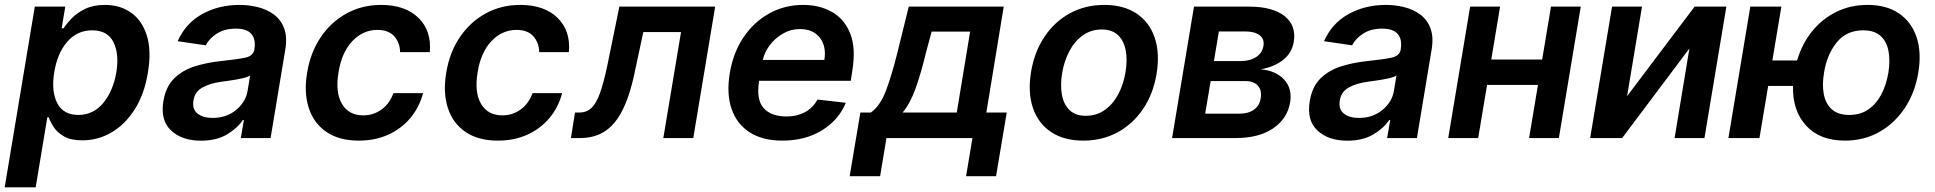

<svg xmlns="http://www.w3.org/2000/svg" viewBox="-33 -573 8032 797"><path d="M-13.5 204.5 111.5 -545.5H237.9L223 -455.3H230.8Q243.6 -475.1 265.4 -497.7Q287.3 -520.2 321 -536.4Q354.8 -552.6 402.7 -552.6Q465.9 -552.6 511.4 -520.2Q556.8 -487.9 576.5 -425.4Q596.2 -362.9 581 -272Q566.4 -182.2 526.5 -119.3Q486.5 -56.5 430 -23.4Q373.6 9.6 309.3 9.6Q262.4 9.6 234.2 -6Q206 -21.7 191.1 -43.9Q176.1 -66.1 169.4 -85.9H163.4L115.1 204.5ZM192.1 -272.7Q179.3 -193.5 204.7 -144.7Q230.1 -95.9 291.5 -95.9Q355.1 -95.9 396 -146Q436.8 -196 449.9 -272.7Q462.4 -349.1 438 -398.1Q413.7 -447.1 349.4 -447.1Q287.3 -447.1 246.1 -399.7Q204.9 -352.3 192.1 -272.7Z M800.8 11Q723 11 677.6 -30.9Q632.1 -72.8 645.2 -153.1Q655.5 -214.5 690.9 -248.4Q726.2 -282.3 776.1 -297.8Q826 -313.2 879.6 -318.9Q952.8 -326.7 985.6 -333.8Q1018.5 -340.9 1023.1 -367.9V-370Q1029.5 -410.2 1010.3 -432.2Q991.1 -454.2 946.4 -454.2Q899.5 -454.2 867.5 -433.8Q835.6 -413.4 821 -384.9L704.5 -402Q737.6 -476.6 806.3 -514.6Q875 -552.6 960.9 -552.6Q1000 -552.6 1037.5 -543.3Q1074.9 -534.1 1103.9 -512.8Q1132.8 -491.5 1146.5 -455.3Q1160.2 -419 1150.9 -365.1L1090.2 0H966.6L979.4 -74.9H975.1Q952.4 -40.5 908.7 -14.7Q865.1 11 800.8 11ZM849.4 -83.5Q907.3 -83.5 947.3 -116.8Q987.2 -150.2 994.7 -195.7L1005.3 -259.9Q996.1 -253.2 973.4 -248Q950.6 -242.9 925.6 -239.3Q900.6 -235.8 883.5 -233.3Q839.5 -227.3 807.5 -209.9Q775.6 -192.5 769.9 -155.2Q764.2 -120 786.8 -101.7Q809.3 -83.5 849.4 -83.5Z M1456.3 10.7Q1374.6 10.7 1322.1 -25.2Q1269.5 -61.1 1248.8 -124.6Q1228 -188.2 1241.8 -270.6Q1255.3 -354 1297.6 -417.4Q1339.8 -480.8 1404.7 -516.7Q1469.5 -552.6 1549.4 -552.6Q1649.1 -552.6 1704 -498.9Q1758.9 -445.3 1751.1 -356.5H1627.8Q1627.1 -396 1603.5 -422.4Q1579.9 -448.9 1533.7 -448.9Q1473.7 -448.9 1429.5 -402.2Q1385.3 -355.5 1372.2 -272.7Q1358.3 -189.3 1386.5 -141.7Q1414.8 -94.1 1474.8 -94.1Q1517 -94.1 1550.6 -118.3Q1584.2 -142.4 1600.1 -186.4H1723Q1708.1 -128.6 1671.2 -84Q1634.2 -39.4 1579.5 -14.4Q1524.9 10.7 1456.3 10.7Z M2033.7 10.7Q1952.1 10.7 1899.5 -25.2Q1846.9 -61.1 1826.2 -124.6Q1805.4 -188.2 1819.2 -270.6Q1832.7 -354 1875 -417.4Q1917.3 -480.8 1982.1 -516.7Q2046.9 -552.6 2126.8 -552.6Q2226.6 -552.6 2281.4 -498.9Q2336.3 -445.3 2328.5 -356.5H2205.3Q2204.5 -396 2180.9 -422.4Q2157.3 -448.9 2111.2 -448.9Q2051.1 -448.9 2006.9 -402.2Q1962.7 -355.5 1949.6 -272.7Q1935.7 -189.3 1964 -141.7Q1992.2 -94.1 2052.2 -94.1Q2094.5 -94.1 2128 -118.3Q2161.6 -142.4 2177.6 -186.4H2300.4Q2285.5 -128.6 2248.6 -84Q2211.6 -39.4 2157 -14.4Q2102.3 10.7 2033.7 10.7Z M2337 0 2353.7 -105.8H2372.5Q2400.6 -105.8 2420.6 -123.4Q2440.7 -141 2456.7 -184.3Q2472.7 -227.6 2488.6 -304L2538 -545.5H2935.7L2844.8 0H2720.5L2794 -440H2637.4L2599.8 -264.2Q2570.7 -127.8 2517.8 -63.9Q2464.8 0 2376.8 0Z M3214.5 10.7Q3132.5 10.7 3078.8 -23.8Q3025.2 -58.2 3003.7 -121.3Q2982.2 -184.3 2996.4 -269.5Q3010.3 -353.7 3052.9 -417.4Q3095.5 -481.2 3159.6 -516.9Q3223.7 -552.6 3301.5 -552.6Q3368.6 -552.6 3420.5 -523.4Q3472.3 -494.3 3496.4 -433.4Q3520.6 -372.5 3504.6 -277L3498.6 -237.6H3118.3L3117.9 -235.8Q3105.8 -159.1 3136.9 -124.3Q3168 -89.5 3233 -89.5Q3275.2 -89.5 3308.2 -107.2Q3341.3 -125 3360.4 -159.8L3478 -146.3Q3448.9 -75.3 3379.4 -32.3Q3310 10.7 3214.5 10.7ZM3133.5 -324.2H3388.8Q3398.1 -380 3370.4 -416.2Q3342.7 -452.4 3286.9 -452.4Q3250 -452.4 3217.7 -433.9Q3185.4 -415.5 3163 -386.2Q3140.6 -356.9 3133.5 -324.2Z M3494 158.4 3538.4 -105.8H3581.7Q3620.7 -132.8 3645.1 -197.8Q3669.4 -262.8 3692.1 -354.4L3739.3 -545.5H4133.5L4061.4 -105.8H4146L4101.6 158.4H3977.3L4003.6 0H3646.7L3620.4 158.4ZM3713.8 -105.8H3938.6L3994 -441.8H3834.2L3810.7 -354.4Q3789.8 -267.8 3767.6 -205.8Q3745.4 -143.8 3713.8 -105.8Z M4464.1 10.7Q4383.5 10.7 4330.1 -25Q4276.6 -60.7 4254.8 -124.8Q4233 -188.9 4246.8 -273.8Q4260.7 -357.6 4302.6 -420.3Q4344.5 -483 4408.2 -517.8Q4471.9 -552.6 4550.8 -552.6Q4631.4 -552.6 4684.8 -516.9Q4738.3 -481.2 4760.1 -416.9Q4782 -352.6 4768.1 -267Q4754.3 -183.6 4712.2 -121.1Q4670.1 -58.6 4606.5 -24Q4543 10.7 4464.1 10.7ZM4474.4 -92.3Q4519.2 -92.3 4553.3 -116.7Q4587.4 -141 4609.2 -182.4Q4631 -223.7 4639.2 -274.5Q4647.4 -323.5 4639.9 -363.5Q4632.5 -403.4 4608 -427Q4583.5 -450.6 4540.5 -450.6Q4495.7 -450.6 4461.6 -426.1Q4427.6 -401.6 4405.7 -360.1Q4383.9 -318.5 4375.7 -267.8Q4367.9 -218.8 4375.2 -179Q4382.5 -139.2 4407 -115.8Q4431.5 -92.3 4474.4 -92.3Z M4832.4 0 4923.3 -545.5H5152.7Q5248.9 -545.5 5298.8 -506.6Q5348.7 -467.7 5337.4 -398.8Q5329.5 -352.6 5293 -324Q5256.4 -295.5 5200.6 -285.2Q5263.8 -279.5 5297.8 -242.4Q5331.7 -205.3 5322.4 -148.1Q5311.1 -80.6 5252 -40.3Q5192.8 0 5096.9 0ZM4969.8 -101.2H5113.6Q5149.5 -101.2 5172.6 -118.1Q5195.7 -134.9 5199.9 -164.1Q5206 -197.8 5188.7 -217.2Q5171.5 -236.5 5136.4 -236.5H4992.5ZM5006 -319.6H5117.2Q5156.2 -319.6 5181.6 -336.5Q5207 -353.3 5211.6 -382.5Q5216.6 -410.5 5196 -426.5Q5175.4 -442.5 5135.3 -442.5H5026.6Z M5559.3 11Q5481.5 11 5436.1 -30.9Q5390.6 -72.8 5403.8 -153.1Q5414.1 -214.5 5449.4 -248.4Q5484.7 -282.3 5534.6 -297.8Q5584.5 -313.2 5638.1 -318.9Q5711.3 -326.7 5744.1 -333.8Q5777 -340.9 5781.6 -367.9V-370Q5788 -410.2 5768.8 -432.2Q5749.6 -454.2 5704.9 -454.2Q5658 -454.2 5626.1 -433.8Q5594.1 -413.4 5579.5 -384.9L5463.1 -402Q5496.1 -476.6 5564.8 -514.6Q5633.5 -552.6 5719.5 -552.6Q5758.5 -552.6 5796 -543.3Q5833.5 -534.1 5862.4 -512.8Q5891.3 -491.5 5905 -455.3Q5918.7 -419 5909.4 -365.1L5848.7 0H5725.1L5737.9 -74.9H5733.7Q5710.9 -40.5 5667.3 -14.7Q5623.6 11 5559.3 11ZM5608 -83.5Q5665.8 -83.5 5705.8 -116.8Q5745.7 -150.2 5753.2 -195.7L5763.8 -259.9Q5754.6 -253.2 5731.9 -248Q5709.2 -242.9 5684.1 -239.3Q5659.1 -235.8 5642 -233.3Q5598 -227.3 5566.1 -209.9Q5534.1 -192.5 5528.4 -155.2Q5522.7 -120 5545.3 -101.7Q5567.8 -83.5 5608 -83.5Z M6193.9 -545.5 6157.3 -326H6368.6L6405.2 -545.5H6528.8L6437.9 0H6314.3L6351.2 -220.5H6139.9L6103 0H5978.7L6069.6 -545.5Z M6721.2 -174 7001.4 -545.5H7133.2L7042.3 0H6918.3L6979.8 -371.8L6700.6 0H6567.8L6658.7 -545.5H6783Z M7361.5 -545.5 7324.2 -322.1H7426.8Q7447.4 -391.7 7489.5 -443.5Q7531.6 -495.4 7590.2 -524Q7648.8 -552.6 7719.5 -552.6Q7798.3 -552.6 7850.1 -517Q7902 -481.5 7922.9 -418.3Q7943.9 -355.1 7930 -271.7Q7916.2 -188.2 7873.9 -124.6Q7831.7 -61.1 7768.1 -25.2Q7704.5 10.7 7625.7 10.7Q7521 10.7 7464.1 -51.7Q7407.3 -114 7409.8 -216.3H7306.8L7270.6 0H7141.7L7232.6 -545.5ZM7643.5 -95.9Q7690.3 -95.9 7723.5 -119.3Q7756.7 -142.8 7777.2 -182.5Q7797.6 -222.3 7805.8 -271.7Q7813.6 -321 7806.3 -360.6Q7799 -400.2 7773.6 -423.7Q7748.2 -447.1 7701.3 -447.1Q7631.4 -447.1 7590.9 -396.5Q7550.4 -345.9 7538.7 -271.7Q7530.2 -222.3 7537.6 -182.4Q7545.1 -142.4 7571 -119.1Q7596.9 -95.9 7643.5 -95.9Z"/></svg>

Font: Inter UI Semi Bold
Style: Italic
Weight: 600
Italic angle: -9.39999°
Designer: Rasmus Andersson
Foundry: rsms
Version: 3.2;8d6f07862